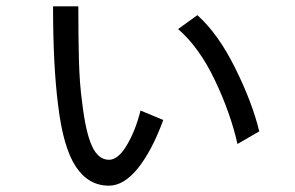

<svg xmlns="http://www.w3.org/2000/svg" viewBox="-20 -579 934 608"><path d="M325 9Q260 9 220 -51.5Q180 -112 164 -246Q148 -371 148 -559H228Q228 -460 230 -386.5Q232 -313 240 -256Q251 -161 271 -117Q291 -73 325 -73Q354 -73 381.5 -119Q409 -165 425 -229L497 -199Q461 -101 416.5 -46Q372 9 325 9ZM544 -487 605 -531Q671 -472 725 -363Q779 -254 801 -163L732 -123Q710 -221 660.5 -325Q611 -429 544 -487Z"/></svg>

Font: Kakao Big Sans
Style: Regular
Weight: 400
Designer: Park Young-rak; Lee Sang-min; Kim Jung-jin; Min Bon; Park Min-gyu;
Foundry: Kakao Corporation
Version: Version 2.003